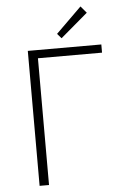

<svg xmlns="http://www.w3.org/2000/svg" viewBox="-58 -893 601 934"><g transform="rotate(-5 242.5 -426.0)"><path d="M97 0V-659H456V-619H143V0ZM266 -706 246 -729 371 -852 399 -819Z"/></g></svg>

Font: CV Source Sans Light
Style: Regular
Weight: 300
Designer: Paul D. Hunt
Foundry: Adobe Systems Incorporated
Version: Version 3.001